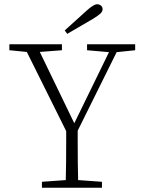

<svg xmlns="http://www.w3.org/2000/svg" viewBox="-20 -882 674 902"><path d="M416 -793 296 -723 284 -739 387 -832Q420 -862 436 -862Q447 -862 454.5 -855.5Q462 -849 462 -839Q462 -828 452 -818.5Q442 -809 416 -793ZM528 -637 345 -268V-223Q345 -108 347 -36L459 -28V0H177V-28L289 -36Q291 -108 291 -223V-266L106 -638L24 -646V-674H271V-646L167 -638L329 -303L492 -637L389 -646V-674H615V-646Z"/></svg>

Font: TypoPRO Source Serif Pro
Style: Regular
Weight: 300
Designer: Frank Grießhammer
Foundry: Adobe Systems Incorporated
Version: Version 1.017;PS (version unavailable);hotconv 1.0.79;makeot